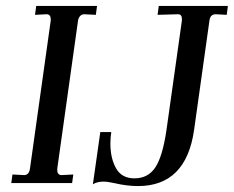

<svg xmlns="http://www.w3.org/2000/svg" viewBox="-20 -617 788 647"><path d="M61 -27Q78 -27 81 -49L151 -548V-553Q151 -560 147.5 -564.5Q144 -569 137 -569L98 -567L102 -597H307L303 -567L264 -569Q256 -569 250.5 -563.5Q245 -558 243 -548L173 -49V-44Q173 -27 188 -27L227 -29L223 0H18L22 -29ZM365 0Q342 -5 329 -5Q307 -5 293 4L318 -172H355Q352 -154 352 -133Q352 -84 371 -50Q390 -16 433 -16Q479 -16 503.5 -53Q528 -90 541 -179L593 -548V-553Q593 -569 580 -569L511 -567L515 -597H748L744 -567L707 -569Q689 -569 686 -549L634 -179Q607 10 445 10Q407 10 365 0Z"/></svg>

Font: Unna
Style: Italic
Weight: 400
Italic angle: -8.05°
Designer: Jorge de Buen Unna
Foundry: Omnibus-Type
Version: Version 2.008